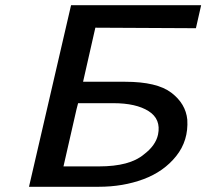

<svg xmlns="http://www.w3.org/2000/svg" viewBox="-20 -715 790 735"><path d="M91 0 252 -695H750L730 -607L345 -609L298 -402H459Q581 -402 636 -360Q691 -318 697 -257Q702 -177 654.5 -117.5Q607 -58 529 -29Q451 0 358 0ZM223 -78H359Q477 -78 531 -124Q576 -158 585 -200Q597 -259 549 -289.5Q501 -320 414 -320H279L273 -297Z"/></svg>

Font: Coval
Style: Medium Italic
Weight: 500
Foundry: Context Ltd
Version: Version 001.000